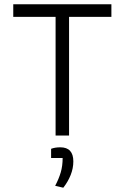

<svg xmlns="http://www.w3.org/2000/svg" viewBox="-20 -634 584 898"><path d="M240 -555H42V-614H501V-555H303V0H240ZM238 235Q255 203 264 172.5Q273 142 273 105H219V62Q237 55 262 55Q323 55 323 121Q323 153 310.5 184.5Q298 216 276 244Z"/></svg>

Font: Athiti
Style: Regular
Weight: 400
Designer: CadsonDemak Team
Foundry: CadsonDemak
Version: Version 1.033